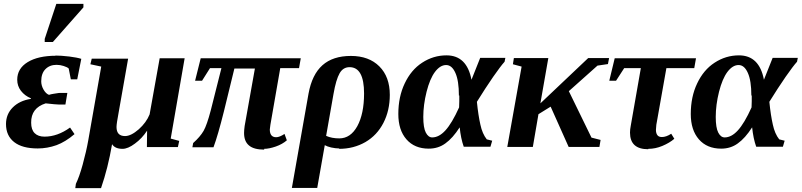

<svg xmlns="http://www.w3.org/2000/svg" viewBox="-20 -759 4142 992"><path d="M269 -471 265 -472Q295 -472 338 -467Q378 -462 400 -455L379 -349H346L335 -405Q328 -412 309 -418Q291 -424 272 -424Q237 -424 215 -402Q193 -380 193 -339Q193 -317 205 -296Q217 -275 233 -269Q236 -270 244 -272Q246 -272 249 -273Q252 -274 257.5 -274.5Q263 -275 267 -276Q284 -279 291 -279H328L318 -219H283Q270 -219 216 -225Q140 -201 141 -125Q141 -89 159 -71Q177 -53 210 -53Q277 -53 342 -100L365 -66Q318 -26 272 -9Q224 8 175 8Q95 8 53 -25Q11 -58 11 -118Q11 -169 46 -204Q81 -239 139 -248L140 -251Q108 -264 88 -290Q69 -315 69 -347Q69 -405 123 -438Q177 -471 269 -471ZM211 -542V-558L271 -739H411V-721L253 -542Z M447 -427 454 -456H642L593 -178Q582 -120 582 -103Q582 -56 626 -56Q657 -56 697 -91Q736 -126 753 -168L805 -458H934L862 -43L906 -31L899 1H739L740 -84Q714 -44 677 -17Q641 10 613 10Q574 10 559 -14Q538 109 502 213H369L372 191Q390 154 407 92Q426 23 436 -34L503 -415Z M1345 10V14Q1292 14 1267 -7Q1241 -28 1241 -72Q1241 -86 1244 -108L1297 -405H1191L1137 -184Q1106 -60 1083 2H974L978 -20Q1014 -52 1032 -83Q1049 -113 1069 -189L1124 -407H1065L1024 -342H988L1017 -458H1534L1525 -407H1428L1377 -114L1374 -90Q1374 -50 1407 -50Q1424 -50 1450 -67L1462 -34Q1439 -14 1405 -2Q1370 10 1345 10Z M1732 10 1733 8Q1714 8 1691 3Q1670 -2 1658 -9L1619 212H1488L1574 -275Q1592 -374 1646 -422Q1700 -470 1793 -470Q1886 -470 1940 -416Q1994 -362 1994 -269Q1994 -188 1961 -124Q1928 -60 1868 -25Q1807 10 1732 10ZM1733 -44Q1791 -44 1826 -107Q1861 -171 1861 -276Q1861 -412 1786 -412Q1753 -412 1735 -381Q1716 -348 1703 -273L1665 -57Q1694 -44 1733 -44Z M2523 -32 2514 -1H2376Q2361 -43 2355 -101Q2319 -45 2281 -18Q2244 9 2195 9Q2122 9 2080 -39Q2038 -87 2038 -170Q2038 -259 2071 -328Q2104 -398 2161 -435Q2219 -473 2287 -473Q2392 -473 2416 -347L2461 -460H2591L2587 -440Q2567 -418 2528 -362Q2488 -304 2444 -233Q2451 -163 2462 -115Q2472 -68 2495 -39ZM2353 -266 2351 -265Q2351 -342 2333 -382Q2315 -423 2285 -423Q2254 -423 2227 -387Q2201 -352 2184 -285Q2167 -217 2167 -155Q2167 -99 2180 -74Q2193 -49 2213 -49Q2248 -49 2281 -85Q2315 -122 2352 -204L2353 -236Z M3127 -459 3121 -428 3067 -420 2919 -288 3036 -48 3083 -36 3077 0H2918L2825 -208L2762 -169L2733 0H2601L2675 -415L2630 -427L2635 -459H2813L2772 -225L3019 -459Z M3330 10 3329 12Q3235 12 3235 -74Q3235 -90 3239 -110L3291 -407H3205L3163 -342H3128L3156 -458H3576L3567 -407H3423L3371 -114L3369 -88Q3369 -70 3377 -60Q3384 -51 3400 -51Q3422 -51 3448 -68L3464 -42Q3440 -21 3402 -5Q3366 10 3330 10Z M4034 -32 4025 -1H3887Q3872 -43 3866 -101Q3830 -45 3792 -18Q3755 9 3706 9Q3633 9 3591 -39Q3549 -87 3549 -170Q3549 -259 3582 -328Q3615 -398 3672 -435Q3730 -473 3798 -473Q3903 -473 3927 -347L3972 -460H4102L4098 -440Q4078 -418 4039 -362Q3999 -304 3955 -233Q3962 -163 3973 -115Q3983 -68 4006 -39ZM3864 -266 3862 -265Q3862 -342 3844 -382Q3826 -423 3796 -423Q3765 -423 3738 -387Q3712 -352 3695 -285Q3678 -217 3678 -155Q3678 -99 3691 -74Q3704 -49 3724 -49Q3759 -49 3792 -85Q3826 -122 3863 -204L3864 -236Z"/></svg>

Font: Libra Serif Modern
Style: Bold Italic
Weight: 700
Italic angle: -12°
Designer: Stefan Peev, Context Ltd
Foundry: Stefan Peev, Context Ltd
Version: Version 1.000